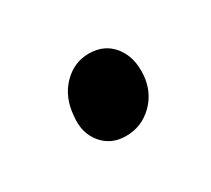

<svg xmlns="http://www.w3.org/2000/svg" viewBox="-44 -171 269 245"><g transform="rotate(-30 90.5 -48.5)"><path d="M99 -106Q122 -106 135 -89.5Q148 -73 146 -47Q144 -23 127.5 -7Q111 9 88 9Q66 9 53 -7Q40 -23 43 -47Q45 -73 61 -89.5Q77 -106 99 -106Z"/></g></svg>

Font: Karla Tamil Inclined
Style: Regular
Weight: 400
Designer: Jonathan Pinhorn
Foundry: Jonathan Pinhorn
Version: Version 1.001